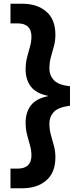

<svg xmlns="http://www.w3.org/2000/svg" viewBox="-20 -832 425 1026"><path d="M36 174V69H74Q148 69 148 -2Q148 -28 140.5 -54.5Q133 -81 125 -111Q117 -141 117 -178Q117 -231 144.5 -268Q172 -305 236 -318V-320Q172 -333 144.5 -370Q117 -407 117 -460Q117 -497 125 -527Q133 -557 140.5 -583.5Q148 -610 148 -636Q148 -707 74 -707H36V-812H99Q179 -812 227.5 -770Q276 -728 276 -647Q276 -613 268 -584.5Q260 -556 252 -527.5Q244 -499 244 -464Q244 -430 267.5 -404Q291 -378 354 -371V-267Q291 -259 267.5 -233.5Q244 -208 244 -173Q244 -139 252 -110.5Q260 -82 268 -53.5Q276 -25 276 9Q276 90 227.5 132Q179 174 99 174Z"/></svg>

Font: HostGroteskBold
Style: Bold
Weight: 700
Designer: Doukan Karapınar based on Poppins by Indian Type Foundry, Jonny Pinhorn
Foundry: Element Type
Version: Version 1.001; ttfautohint (v1.8.4.7-5d5b)